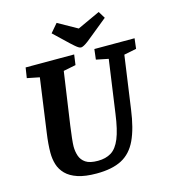

<svg xmlns="http://www.w3.org/2000/svg" viewBox="-123 -937 929 1047"><g transform="rotate(-15 341.5 -414.0)"><path d="M293 11Q229 11 187 -3Q145 -17 121 -41.5Q97 -66 87.5 -97Q78 -128 78 -163Q78 -211 87 -274L129 -576L59 -590L68 -648H342L334 -590L264 -576L221 -278Q216 -243 212.5 -210.5Q209 -178 209 -164Q209 -135 217.5 -110Q226 -85 249 -69.5Q272 -54 318 -54Q362 -54 393 -73Q424 -92 444 -140.5Q464 -189 476 -278L518 -576L449 -590L456 -648H683L676 -590L606 -576L564 -278Q550 -174 520 -110Q490 -46 435.5 -17.5Q381 11 293 11ZM389 -675Q382 -675 373.5 -680.5Q365 -686 355.5 -694.5Q346 -703 336 -712L253 -791L294 -839L403 -778L531 -837L555 -798L464 -724Q445 -708 430.5 -697Q416 -686 405.5 -680.5Q395 -675 389 -675Z"/></g></svg>

Font: Faustina
Style: Bold Italic
Weight: 700
Italic angle: -8°
Designer: Alfonso Garcia
Foundry: http://www.omnibus-type.com
Version: Version 1.200